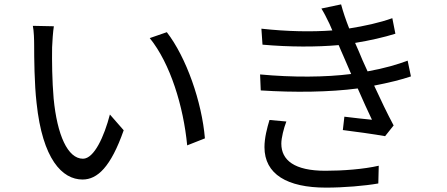

<svg xmlns="http://www.w3.org/2000/svg" viewBox="-20 -816 2040 877"><path d="M226 -696 130 -698C135 -674 136 -633 136 -610C136 -552 137 -432 147 -346C174 -89 264 4 357 4C425 4 486 -53 545 -221L482 -293C456 -193 410 -91 359 -91C289 -91 241 -200 225 -366C218 -447 217 -538 218 -600C219 -626 222 -672 226 -696ZM742 -669 664 -642C758 -526 818 -330 835 -152L916 -184C902 -351 831 -554 742 -669Z M1211 -268C1200 -232 1188 -186 1188 -144C1188 -20 1292 41 1469 41C1550 41 1646 33 1708 22L1710 -59C1640 -43 1546 -36 1466 -36C1325 -36 1265 -84 1265 -160C1265 -186 1276 -230 1288 -261ZM1842 -539C1797 -522 1737 -504 1659 -490C1642 -527 1628 -558 1620 -579L1602 -620C1670 -631 1735 -646 1786 -662L1772 -733C1714 -712 1644 -697 1575 -686C1560 -724 1547 -762 1538 -796L1448 -777C1461 -756 1470 -738 1485 -707C1489 -698 1493 -688 1498 -677C1403 -670 1292 -672 1174 -685L1179 -612C1302 -601 1427 -601 1527 -610C1534 -594 1541 -576 1549 -559L1584 -478C1466 -463 1319 -462 1168 -476L1171 -403C1324 -393 1486 -395 1614 -412C1637 -360 1660 -308 1679 -269C1648 -272 1601 -277 1553 -283L1546 -222C1609 -214 1689 -203 1739 -194L1778 -243C1750 -295 1718 -362 1689 -425C1756 -438 1813 -452 1857 -467Z"/></svg>

Font: Noto Sans CJK TC Regular
Style: Regular
Weight: 400
Designer: Ryoko NISHIZUKA (kana & ideographs); Paul D. Hunt (Latin, Greek & Cyrillic); Wenlong ZHANG (bopomofo); Sandoll Communica
Foundry: Adobe Systems Incorporated
Version: Version 1.001;PS 1.001;hotconv 1.0.78;makeotf.lib2.5.61930